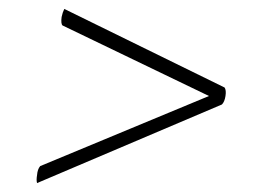

<svg xmlns="http://www.w3.org/2000/svg" viewBox="-20 -504 572 430"><path d="M63 -94Q61 -100 63 -112Q64 -125 70 -132L448 -289L120 -447Q116 -451 118 -466Q120 -476 124 -484L483 -308Q487 -302 485 -289Q483 -276 477 -270Z"/></svg>

Font: Petrona ExtraLight
Style: Italic
Weight: 200
Italic angle: -9°
Designer: Ringo R. Seeber
Foundry: Ringo R. Seeber
Version: Version 2.001; ttfautohint (v1.8.3)